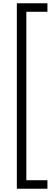

<svg xmlns="http://www.w3.org/2000/svg" viewBox="-20 -837 310 1174"><path d="M83 -817H270V-765H141V265H270V317H83Z"/></svg>

Font: Oakes Grotesk Light
Style: Regular
Weight: 300
Designer: Samuel Oakes
Foundry: Samuel Oakes
Version: Version 1.000;PS 001.000;hotconv 1.0.88;makeotf.lib2.5.64775